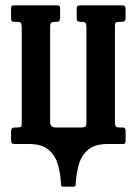

<svg xmlns="http://www.w3.org/2000/svg" viewBox="-20 -540 512 720"><path d="M218 160Q211 160 210 157.5Q209 155 208.5 148.5Q207 112.5 197.5 78.2Q188 44 162.8 22Q137.5 0 88.5 0H35.5Q26.5 0 24 -3.2Q21.5 -6.5 21.5 -16V-46Q21.5 -56.5 25.5 -59.2Q29.5 -62 39.5 -62H44.5Q54 -62 57.8 -64.2Q61.5 -66.5 61.5 -76V-435.5Q61.5 -448.5 59 -453.2Q56.5 -458 43.5 -458H34.5Q26 -458 23.8 -461.2Q21.5 -464.5 21.5 -473V-509Q21.5 -517.5 25 -518.8Q28.5 -520 37 -520H194.5Q202 -520 203.8 -516.5Q205.5 -513 205.5 -504.5V-472.5Q205.5 -458 193 -458H186.5Q175.5 -458 171.8 -454.8Q168 -451.5 168 -438.5V-82.5Q168 -62 189 -62H284Q296 -62 300 -65.2Q304 -68.5 304 -81.5V-437.5Q304 -449 301 -453.5Q298 -458 287.5 -458H283.5Q274.5 -458 271 -461Q267.5 -464 267.5 -475V-505Q267.5 -514 270.2 -517Q273 -520 281.5 -520H437Q446 -520 448.5 -516.8Q451 -513.5 451 -504V-474Q451 -463.5 446.8 -460.8Q442.5 -458 433 -458H428Q418 -458 414.5 -455.8Q411 -453.5 411 -444V-84.5Q411 -71.5 413.5 -66.8Q416 -62 429 -62H438Q446 -62 448.5 -58.8Q451 -55.5 451 -47V-13.5Q451 -7 449.5 -3.5Q448 0 441.5 0H384Q335 0 309.8 22Q284.5 44 275.2 78.2Q266 112.5 264 148.5Q263.5 155.5 262.5 157.8Q261.5 160 254 160Z"/></svg>

Font: Besley* Condensed Medium
Style: Regular
Weight: 500
Width: 3
Designer: Owen Earl
Foundry: indestructible type*
Version: Version 3.000; ttfautohint (v1.8.3)